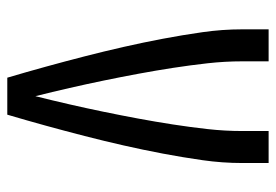

<svg xmlns="http://www.w3.org/2000/svg" viewBox="-138 -638 775 540"><g transform="rotate(-90 250.0 -367.5)"><path d="M62 0V-74Q62 -130 70 -186Q78 -242 88.5 -297.5Q99 -353 111.5 -408Q124 -463 138 -517.5Q152 -572 167 -626.5Q182 -681 198 -735H302Q318 -681 333 -626.5Q348 -572 362 -517.5Q376 -463 388.5 -408Q401 -353 411.5 -297.5Q422 -242 430 -186Q438 -130 438 -74V0H348V-74Q348 -123 342.5 -172Q337 -221 329.5 -269.5Q322 -318 313 -366.5Q304 -415 294 -463.5Q284 -512 273 -560Q262 -608 250 -656Q238 -608 227 -560Q216 -512 206 -463.5Q196 -415 187 -366.5Q178 -318 170.5 -269.5Q163 -221 157.5 -172Q152 -123 152 -74V0Z"/></g></svg>

Font: Iosevka Curly Medium
Style: Regular
Weight: 500
Monospace: yes
Designer: Belleve Invis
Foundry: Belleve Invis
Version: Version 22.1.2; ttfautohint (v1.8.4)